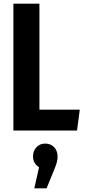

<svg xmlns="http://www.w3.org/2000/svg" viewBox="-20 -712 461 1047"><path d="M195 -692V-114H415L400 0H53V-692ZM294 141Q294 158 289.5 174.5Q285 191 272 222L234 315H167L193 200Q160 179 160 141Q160 111 178.5 91Q197 71 227 71Q257 71 275.5 91Q294 111 294 141Z"/></svg>

Font: Fira Sans Extra Condensed SemiBold
Style: Regular
Weight: 600
Width: 1
Designer: Carrois Corporate & Edenspiekermann AG
Foundry: Carrois Corporate GbR & Edenspiekermann AG
Version: Version 4.203